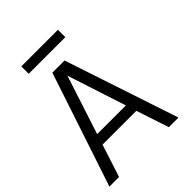

<svg xmlns="http://www.w3.org/2000/svg" viewBox="-247 -894 1012 1012"><g transform="rotate(-45 258.5 -388.0)"><path d="M485.8 0H414.1L354 -182.1H102.1L43 0H-28.8L183.1 -637.2H273.9ZM335 -241.2 228 -569.8 121.1 -241.2ZM363.8 -721.2H90.8V-776.4H363.8Z"/></g></svg>

Font: Anonymous Pro
Style: Regular
Weight: 400
Monospace: yes
Designer: Mark Simonson
Version: Version 1.003